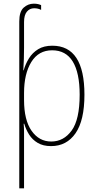

<svg xmlns="http://www.w3.org/2000/svg" viewBox="-20 -786 540 1046"><path d="M85 -669Q85 -723 109 -744.5Q133 -766 164 -766Q178 -766 188 -763.5Q198 -761 204 -758V-732Q188 -741 166 -741Q142 -741 126.5 -722.5Q111 -704 111 -666V-527Q111 -496 110 -465Q109 -434 107 -403H109Q119 -438 138 -468.5Q157 -499 188 -518Q219 -537 265 -537Q440 -537 440 -270Q440 -130 391.5 -60Q343 10 258 10Q215 10 185.5 -7.5Q156 -25 138.5 -53Q121 -81 112 -112H109Q111 -90 111 -64.5Q111 -39 111 -11V240H85ZM259 -15Q327 -15 370.5 -75Q414 -135 414 -270Q414 -389 376.5 -450.5Q339 -512 264 -512Q190 -512 150.5 -448Q111 -384 111 -279V-241Q111 -132 152 -73.5Q193 -15 259 -15Z"/></svg>

Font: Noto Sans Mono ExtraCondensed Thin
Style: Regular
Weight: 100
Width: 2
Designer: Monotype Design Team
Foundry: Monotype Imaging Inc.
Version: Version 2.014; ttfautohint (v1.8.4.7-5d5b)